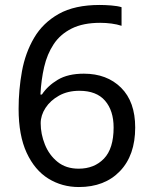

<svg xmlns="http://www.w3.org/2000/svg" viewBox="-20 -744 612 774"><path d="M55 -305Q55 -382 68.5 -456.5Q82 -531 117.5 -591.5Q153 -652 217 -688Q281 -724 382 -724Q403 -724 428.5 -722Q454 -720 470 -715V-640Q452 -646 429.5 -649Q407 -652 384 -652Q315 -652 269 -629Q223 -606 196.5 -566Q170 -526 158 -474Q146 -422 143 -363H149Q172 -398 213 -422.5Q254 -447 318 -447Q411 -447 468 -390.5Q525 -334 525 -230Q525 -118 463.5 -54Q402 10 298 10Q230 10 175 -24Q120 -58 87.5 -128Q55 -198 55 -305ZM297 -64Q360 -64 399 -104.5Q438 -145 438 -230Q438 -298 403.5 -338Q369 -378 300 -378Q253 -378 218 -358.5Q183 -339 163.5 -309Q144 -279 144 -247Q144 -204 161 -161.5Q178 -119 212 -91.5Q246 -64 297 -64Z"/></svg>

Font: Noto Sans Kaithi
Style: Regular
Weight: 400
Designer: Monotype Design Team
Foundry: Monotype Imaging Inc.
Version: Version 2.005; ttfautohint (v1.8.4.7-5d5b)